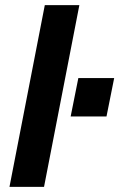

<svg xmlns="http://www.w3.org/2000/svg" viewBox="-20 -730 466 750"><path d="M256 -275H396L426 -425H286ZM17 0H152L290 -710H155Z"/></svg>

Font: Uncut Sans
Style: Bold Italic
Weight: 700
Italic angle: -11°
Designer: Kasper Nordkvist
Foundry: UNCUT.wtf
Version: Version 1.304;Glyphs 3.2 (3246)